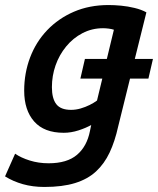

<svg xmlns="http://www.w3.org/2000/svg" viewBox="-47 -554 627 762"><path d="M129 188Q83 188 44 177Q5 166 -27 146L13 56Q36 72 71 83Q106 94 146 94Q219 94 258.5 60.5Q298 27 310 -34L315 -58Q294 -46 264.5 -36.5Q235 -27 206 -27Q128 -27 88.5 -72Q49 -117 49 -194Q49 -264 72.5 -326Q96 -388 140.5 -434.5Q185 -481 246.5 -507.5Q308 -534 384 -534Q407 -534 433.5 -531.5Q460 -529 487 -522.5Q514 -516 534 -505L488 -320H560L542 -242H469L422 -52Q409 7 388 51.5Q367 96 334 126.5Q301 157 251 172.5Q201 188 129 188ZM235 -118Q254 -118 273 -123.5Q292 -129 309 -137.5Q326 -146 338 -155L359 -242H272L290 -320H377L405 -436Q396 -439 384 -440.5Q372 -442 362 -442Q318 -442 280.5 -422.5Q243 -403 215.5 -369.5Q188 -336 173.5 -294.5Q159 -253 159 -208Q159 -163 176.5 -140.5Q194 -118 235 -118Z"/></svg>

Font: Ubuntu Sans Mono Medium
Style: Italic
Weight: 500
Italic angle: -13.5°
Monospace: yes
Designer: Dalton Maag Ltd
Foundry: Dalton Maag Ltd
Version: Version 1.006